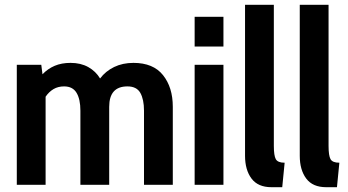

<svg xmlns="http://www.w3.org/2000/svg" viewBox="-20 -770 1451 800"><path d="M50 0V-500H152L157 -460.5Q179 -483.5 207.8 -495.8Q236.5 -508 274 -508Q316.5 -508 347.8 -490.5Q379 -473 397 -443Q420 -473.5 455.5 -490.8Q491 -508 536 -508Q618.5 -508 659.2 -457Q700 -406 700 -325V0H580V-309Q580 -355.5 564.8 -382.8Q549.5 -410 511 -410Q435 -410 435 -325V0H315V-309Q315 -356.5 299 -383.2Q283 -410 247 -410Q222 -410 203 -398.8Q184 -387.5 170 -367V0Z M791 -576V-700H911V-576ZM791 0V-500H911V0Z M1111 10Q1055 10 1028 -26Q1001 -62 1001 -121V-750H1121V-162Q1121 -121.5 1129.2 -106.8Q1137.5 -92 1166 -92L1156 10Z M1339 10Q1283 10 1256 -26Q1229 -62 1229 -121V-750H1349V-162Q1349 -121.5 1357.2 -106.8Q1365.5 -92 1394 -92L1384 10Z"/></svg>

Font: Cabin Condensed
Style: Bold
Weight: 700
Width: 3
Designer: Pablo Impallari
Foundry: Pablo Impallari. http://www.impallari.com Igino Marini. http://www.ikern.com
Version: Version 3.001; ttfautohint (v1.8.3)